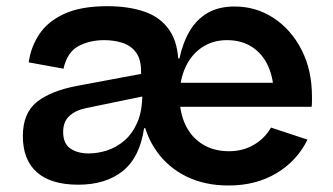

<svg xmlns="http://www.w3.org/2000/svg" viewBox="-20 -574 1048 605"><path d="M700.5 10.5Q625 10.5 567.5 -17.8Q510 -46 473.8 -97Q437.5 -148 427 -216L502 -390H545.5Q556 -439.5 577.8 -476.2Q599.5 -513 634.2 -533.2Q669 -553.5 719.5 -553.5Q786.5 -553.5 841.8 -517.5Q897 -481.5 930 -417.5Q963 -353.5 963 -269.5Q963 -262 963 -253.8Q963 -245.5 962 -237.5H840.5Q841.5 -245.5 842 -254.8Q842.5 -264 842.5 -276.5Q842.5 -326.5 825.2 -365Q808 -403.5 775 -425.5Q742 -447.5 695.5 -447.5Q651 -447.5 617.2 -425.2Q583.5 -403 564.8 -363Q546 -323 546 -269.5Q546 -219 564.5 -180.2Q583 -141.5 618 -119.5Q653 -97.5 701.5 -97.5Q745.5 -97.5 780 -117.8Q814.5 -138 834 -172L949 -134Q916 -67 851.2 -28.2Q786.5 10.5 700.5 10.5ZM226.5 8Q140.5 8 96.2 -31.2Q52 -70.5 52 -145Q52 -217.5 96.2 -252.8Q140.5 -288 223.5 -303.5L453 -346.5V-275L252 -233.5Q218 -226.5 198.5 -208.5Q179 -190.5 179 -158.5Q179 -121.5 201.8 -106Q224.5 -90.5 259.5 -90.5Q288 -90.5 317.5 -100Q347 -109.5 372.2 -131.2Q397.5 -153 413 -189Q428.5 -225 428.5 -277.5L468 -170H434Q420.5 -78 366.8 -35Q313 8 226.5 8ZM546.5 -212.5 434 -213 428.5 -277.5 424.5 -324.5V-349.5Q424.5 -387 408.8 -408.5Q393 -430 366.5 -438.8Q340 -447.5 308 -447.5Q263 -447.5 227.5 -428.8Q192 -410 180 -357.5L70.5 -377.5Q77 -425.5 103.5 -465.8Q130 -506 182.2 -530.2Q234.5 -554.5 318 -554.5Q385.5 -554.5 436 -537Q486.5 -519.5 514.5 -478Q542.5 -436.5 542.5 -365.5ZM499.5 -237.5V-313H905.5L930 -237.5Z"/></svg>

Font: Hepta Slab SemiBold
Style: Regular
Weight: 600
Designer: Michael LaGattuta
Foundry: Michael LaGattuta
Version: Version 1.102